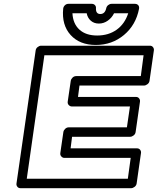

<svg xmlns="http://www.w3.org/2000/svg" viewBox="-20 -967 831 1012"><path d="M66.9 0 168 -701.2Q169.4 -711.9 178.5 -719Q187.5 -726.1 196.8 -726.1H770Q780.8 -726.1 786.6 -718.3Q792.5 -710.4 791 -701.2L768.1 -541Q766.6 -530.3 757.3 -523.2Q748 -516.1 738.8 -516.1H398.9L391.1 -456.1H696.8Q707.5 -456.1 713.4 -448.2Q719.2 -440.4 717.8 -431.2L694.8 -271Q693.4 -260.3 684.3 -253.2Q675.3 -246.1 666 -246.1H359.9L352.1 -185.1H702.1Q712.9 -185.1 718.8 -177.2Q724.6 -169.4 723.1 -160.2L700.2 0Q698.7 10.7 689.5 17.8Q680.2 24.9 670.9 24.9H87.9Q77.1 24.9 71.3 17.1Q65.4 9.3 66.9 0ZM121.1 -24.9H653.8L668.9 -134.8H318.8Q310.5 -134.8 303.5 -142.1Q296.4 -149.4 297.9 -160.2L314 -271Q315.4 -280.3 323.7 -288.1Q332 -295.9 342.8 -295.9H648.9L665 -405.8H358.9Q349.6 -405.8 342.5 -413.1Q335.4 -420.4 336.9 -431.2L353 -541Q354.5 -550.3 362.5 -558.1Q370.6 -565.9 381.8 -565.9H722.2L736.8 -675.8H213.9ZM313 -920.9Q314 -931.2 321.8 -939Q329.6 -946.8 340.8 -946.8H463.9Q474.1 -946.8 480.5 -939.9Q486.8 -933.1 485.8 -923.8Q484.4 -893.1 508.8 -893.1Q533.2 -893.1 540 -923.8Q542 -933.6 550.3 -940.2Q558.6 -946.8 567.9 -946.8H690.9Q702.1 -946.8 708.5 -939.7Q714.8 -932.6 712.9 -920.9Q696.3 -835 633.3 -782.5Q570.3 -730 484.9 -730Q399.9 -730 352.3 -782.5Q304.7 -835 313 -920.9ZM361.8 -897Q364.7 -841.8 398.7 -810.8Q432.6 -779.8 492.2 -779.8Q552.2 -779.8 595 -810.5Q637.7 -841.3 655.8 -897H581.1Q569.8 -873.5 548.3 -858.2Q526.9 -842.8 501 -842.8Q475.6 -842.8 458.5 -857.9Q441.4 -873 437 -897Z"/></svg>

Font: Trueno ExtraBold Outline
Style: Italic
Weight: 800
Width: 6
Designer: Julieta Ulanovsky
Foundry: Julieta Ulanovsky
Version: Version 3.001b | FøM Fix